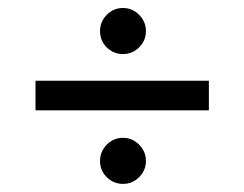

<svg xmlns="http://www.w3.org/2000/svg" viewBox="-20 -493 608 478"><path d="M229 -92.3Q229 -68.4 245.8 -51.8Q262.7 -35.2 286.1 -35.2Q309.6 -35.2 326.4 -52Q343.3 -68.8 343.3 -92.3Q343.3 -115.7 326.4 -132.8Q309.6 -149.9 286.1 -149.9Q262.7 -149.9 245.8 -132.8Q229 -115.7 229 -92.3ZM229 -415.5Q229 -391.6 245.8 -375Q262.7 -358.4 286.1 -358.4Q309.6 -358.4 326.4 -375.2Q343.3 -392.1 343.3 -415.5Q343.3 -439 326.4 -456.1Q309.6 -473.1 286.1 -473.1Q262.7 -473.1 245.8 -456.1Q229 -439 229 -415.5ZM68.4 -218.3H500V-292H68.4Z"/></svg>

Font: Vazirmatn RD NL
Style: Regular
Weight: 400
Designer: Saber Rastikerdar
Foundry: Saber Rastikerdar
Version: Version 32.101